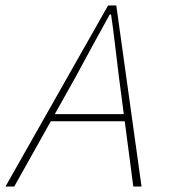

<svg xmlns="http://www.w3.org/2000/svg" viewBox="-28 -680 648 700"><path d="M-8 0 366 -660H396L488 0H458L406 -396Q399 -452 392 -512Q385 -572 377 -627H372Q339 -568 309.5 -513.5Q280 -459 248 -400L24 0ZM150 -238 158 -264H438L437 -238Z"/></svg>

Font: SourceCodeVF
Style: Italic
Weight: 200
Italic angle: -11°
Monospace: yes
Designer: Paul D. Hunt, Teo Tuominen
Foundry: Adobe
Version: Version 1.026;hotconv 1.1.0;makeotfexe 2.6.0